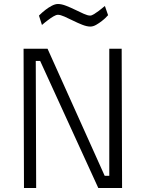

<svg xmlns="http://www.w3.org/2000/svg" viewBox="-20 -941 730 961"><path d="M98 -697H218L504 -61H527V-697H589L591 0H472L181 -636H159L161 0H100ZM521 -865Q506 -848 490 -836Q476 -825 461 -816.5Q446 -808 432 -808Q415 -808 392 -817Q369 -826 346 -837.5Q323 -849 302.5 -858Q282 -867 270 -867Q261 -867 247.5 -859Q234 -851 221 -841Q206 -830 190 -816L175 -863Q191 -879 208 -892Q222 -903 239 -912Q256 -921 270 -921Q288 -921 311 -912Q334 -903 356.5 -892Q379 -881 399 -872Q419 -863 431 -863Q439 -863 451 -870.5Q463 -878 475 -887Q489 -898 505 -911Z"/></svg>

Font: Panefresco 250wt
Style: Regular
Weight: 300
Version: Version 1.000